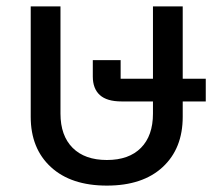

<svg xmlns="http://www.w3.org/2000/svg" viewBox="-20 -568 692 600"><path d="M314 12Q202 12 139 -46Q76 -104 76 -203V-548H169V-213Q169 -144 207 -106Q245 -68 314 -68Q383 -68 420.5 -106Q458 -144 458 -213V-251H360Q314 -251 292 -271Q270 -291 270 -329V-380H357V-322H458V-548H551V-322H623V-251H551V-203Q551 -104 488.5 -46Q426 12 314 12Z"/></svg>

Font: IBM Plex Sans Thai Text
Style: Regular
Weight: 450
Designer: Mike Abbink, Paul van der Laan, Pieter van Rosmalen, Ben Mitchell, Mark Frömberg
Foundry: Bold Monday
Version: Version 1.1